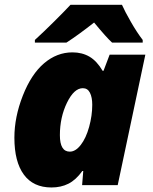

<svg xmlns="http://www.w3.org/2000/svg" viewBox="-20 -785 647 814"><path d="M275.9 -142.1Q300.3 -142.1 322.5 -170.7Q344.7 -199.2 357.9 -247.1Q371.1 -294.9 371.1 -340.8Q371.1 -372.6 361.3 -391.8Q351.6 -411.1 331.1 -411.1Q293.9 -411.1 263.9 -349.4Q233.9 -287.6 233.9 -211.9Q233.9 -142.1 275.9 -142.1ZM479 0H328.1L333 -60.1H329.1Q301.8 -22 270 -6.1Q238.3 9.8 198.2 9.8Q121.1 9.8 81.1 -44.7Q41 -99.1 41 -201.2Q41 -288.6 76.7 -379.4Q112.3 -470.2 166.7 -516.6Q221.2 -563 287.1 -563Q328.1 -563 359.4 -544.7Q390.6 -526.4 415 -484.9H418.9L444.8 -553.2H596.2ZM585 -604.5H455.1Q432.6 -624.5 378.9 -689.5Q310.5 -635.7 261.7 -604.5H127.9V-615.7Q166.5 -650.9 210.9 -695.1Q255.4 -739.3 278.8 -764.6H497.1Q509.8 -735.8 535.2 -691.7Q560.5 -647.5 585 -615.7Z"/></svg>

Font: Open Sans Extrabold
Style: Italic
Weight: 800
Italic angle: -12°
Foundry: Ascender Corporation
Version: Version 1.10